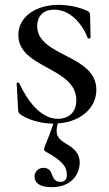

<svg xmlns="http://www.w3.org/2000/svg" viewBox="-20 -500 452 795"><path d="M379 -128C379 -275 134 -265 134 -392C134 -430 156 -460 205 -460C287 -460 334 -371 343 -343C345 -338 355 -341 355 -345L353 -438C352 -447 350 -452 337 -457C309 -470 263 -480 222 -480C135 -480 56 -435 56 -355C56 -216 296 -223 296 -85C296 -29 258 -8 220 -8C146 -8 91 -88 60 -155C58 -160 47 -159 49 -153L55 -47C55 -36 58 -30 64 -27C89 -7 146 12 201 12C187 54 184 60 167 102C160 120 161 124 173 130C236 165 257 189 257 224C257 243 247 253 231 253C183 253 209 195 159 195C139 195 123 212 123 230C123 261 150 275 194 275C278 275 310 219 310 173C310 133 283 112 255 96C216 73 208 56 219 11C315 5 379 -54 379 -128Z"/></svg>

Font: Cormorant SC Semi
Style: Regular
Weight: 600
Designer: Christian Thalmann (Catharsis Fonts)
Version: Version 1.000;PS 001.000;hotconv 1.0.70;makeotf.lib2.5.58329